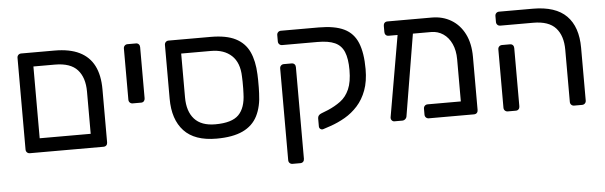

<svg xmlns="http://www.w3.org/2000/svg" viewBox="-48 -737 3452 1095"><g transform="rotate(-5 1677.5 -190.0)"><path d="M100 0Q90 0 83.5 -6.5Q77 -13 77 -23V-548Q77 -558 83.5 -564.5Q90 -571 100 -571H291Q377 -571 433 -543.5Q489 -516 516.5 -462Q544 -408 544 -327V-23Q544 -13 538 -6.5Q532 0 521 0ZM163 -80H455V-322Q455 -402 415 -446.5Q375 -491 286 -491H163Z M709 -232Q699 -232 692.5 -238.5Q686 -245 686 -255V-548Q686 -558 692.5 -564.5Q699 -571 709 -571H757Q767 -571 773 -564.5Q779 -558 779 -548V-255Q779 -245 773 -238.5Q767 -232 757 -232Z M1168 10Q1043 10 982 -55.5Q921 -121 921 -240V-548Q921 -558 927.5 -564.5Q934 -571 944 -571H1185Q1274 -571 1327 -544Q1380 -517 1404.5 -464.5Q1429 -412 1432 -335Q1433 -325 1433 -303Q1433 -281 1433 -259Q1433 -237 1432 -227Q1430 -151 1403 -97.5Q1376 -44 1318.5 -17Q1261 10 1168 10ZM1168 -72Q1263 -72 1302 -111.5Q1341 -151 1343 -232Q1344 -242 1344 -262Q1344 -282 1344 -301Q1344 -320 1343 -330Q1341 -410 1297.5 -450.5Q1254 -491 1180 -491H1009V-240Q1009 -160 1048.5 -116Q1088 -72 1168 -72Z M1587 191Q1577 191 1570.5 184.5Q1564 178 1564 168V-357Q1564 -367 1570.5 -373.5Q1577 -380 1587 -380H1631Q1642 -380 1648 -373.5Q1654 -367 1654 -357V168Q1654 178 1648 184.5Q1642 191 1631 191ZM1779 9Q1770 12 1762.5 6.5Q1755 1 1755 -9V-55Q1755 -64 1760.5 -71Q1766 -78 1777 -82L1815 -97Q1855 -114 1887.5 -138Q1920 -162 1938.5 -204Q1957 -246 1957 -314Q1957 -379 1941 -417.5Q1925 -456 1888.5 -472.5Q1852 -489 1790 -489H1587Q1577 -489 1570.5 -495.5Q1564 -502 1564 -512V-548Q1564 -558 1570.5 -564.5Q1577 -571 1587 -571H1803Q1895 -571 1948.5 -545Q2002 -519 2025.5 -461.5Q2049 -404 2049 -311Q2049 -241 2030 -190Q2011 -139 1978.5 -103Q1946 -67 1905.5 -43.5Q1865 -20 1821 -5Z M2440 -489H2197Q2186 -489 2180 -495.5Q2174 -502 2174 -512V-548Q2174 -558 2180 -564.5Q2186 -571 2197 -571H2451Q2513 -571 2561.5 -542Q2610 -513 2637.5 -458.5Q2665 -404 2665 -327V-23Q2665 -13 2659 -6.5Q2653 0 2642 0H2384Q2374 0 2367.5 -6.5Q2361 -13 2361 -23V-57Q2361 -67 2367.5 -73.5Q2374 -80 2384 -80H2574V-321Q2574 -372 2556.5 -410Q2539 -448 2508.5 -468.5Q2478 -489 2440 -489ZM2187 0Q2178 0 2172 -7Q2166 -14 2167 -24L2252 -514Q2254 -524 2261 -529.5Q2268 -535 2278 -533L2318 -531Q2328 -530 2334 -522.5Q2340 -515 2338 -505L2258 -24Q2257 -14 2249.5 -7Q2242 0 2232 0Z M3216 0Q3206 0 3199.5 -6.5Q3193 -13 3193 -23V-322Q3193 -402 3153 -446.5Q3113 -491 3024 -491H2836Q2826 -491 2819.5 -497.5Q2813 -504 2813 -514V-548Q2813 -558 2819.5 -564.5Q2826 -571 2836 -571H3029Q3159 -571 3221.5 -508Q3284 -445 3284 -325V-23Q3284 -13 3277.5 -6.5Q3271 0 3261 0ZM2836 0Q2826 0 2819.5 -6.5Q2813 -13 2813 -23V-357Q2813 -367 2819.5 -373.5Q2826 -380 2836 -380H2882Q2892 -380 2898 -373.5Q2904 -367 2904 -357V-23Q2904 -13 2898 -6.5Q2892 0 2882 0Z"/></g></svg>

Font: RubikRegular
Style: Regular
Weight: 400
Designer: Hubert and Fischer
Foundry: Hubert and Fischer
Version: Version 2.300;gftools[0.9.30]